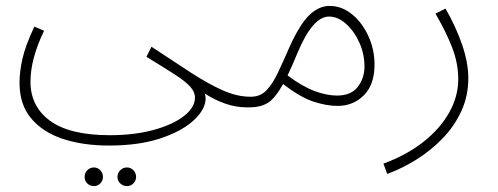

<svg xmlns="http://www.w3.org/2000/svg" viewBox="-20 -358 1685 649"><path d="M46 -78Q46 -116 56 -160Q66 -204 96 -268L129 -254Q83 -159 83 -82Q83 2 149.5 50.5Q216 99 351 99Q435 99 500 81Q565 63 602 34Q639 5 639 -28Q639 -47 623 -65Q607 -83 570.5 -106.5Q534 -130 475 -166L492 -200Q566 -151 624.5 -113Q683 -75 732 -53Q781 -31 827 -31Q837 -31 840.5 -25.5Q844 -20 844 -14Q844 -7 838.5 -1Q833 5 817 5Q777 5 740.5 -8Q704 -21 672 -42Q675 -34 675 -25Q675 11 635.5 48Q596 85 523 109.5Q450 134 348 134Q262 134 194 112Q126 90 86 43Q46 -4 46 -78ZM409 271Q396 271 386.5 262Q377 253 377 240Q377 227 386.5 217.5Q396 208 409 208Q422 208 431 217.5Q440 227 440 240Q440 253 431 262Q422 271 409 271ZM298 271Q284 271 275 262Q266 253 266 240Q266 227 275 217.5Q284 208 298 208Q310 208 319 217.5Q328 227 328 240Q328 253 319 262Q310 271 298 271Z M823 5 828 -31Q860 -31 881 -53Q902 -75 920 -113.5Q938 -152 959 -200Q994 -277 1026 -307.5Q1058 -338 1094 -338Q1135 -338 1169.5 -310Q1204 -282 1225 -236.5Q1246 -191 1246 -140Q1246 -72 1210 -36Q1174 0 1121 0Q1084 0 1039.5 -14.5Q995 -29 937 -74Q909 -24 884 -9.5Q859 5 823 5ZM986 -180Q967 -134 952 -103Q1003 -65 1044 -50Q1085 -35 1119 -35Q1167 -35 1189.5 -64.5Q1212 -94 1212 -133Q1212 -176 1194.5 -214.5Q1177 -253 1149.5 -277.5Q1122 -302 1092 -302Q1037 -302 986 -180Z M1289 230 1276 195Q1353 167 1410 122.5Q1467 78 1498 23Q1529 -32 1529 -90Q1529 -144 1508.5 -197Q1488 -250 1452 -312L1486 -329Q1521 -268 1542 -207Q1563 -146 1563 -94Q1563 -33 1539 18.5Q1515 70 1475 111Q1435 152 1386.5 182Q1338 212 1289 230Z"/></svg>

Font: Noto Sans Arabic UI XLt
Style: Regular
Weight: 200
Designer: Monotype Design Team, Nadine Chahine and Nizar Qandah
Foundry: Monotype Imaging Inc.
Version: Version 2.010; ttfautohint (v1.8.4.7-5d5b)